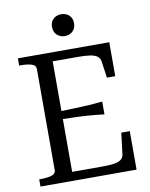

<svg xmlns="http://www.w3.org/2000/svg" viewBox="-97 -977 820 1047"><g transform="rotate(-10 313.0 -453.0)"><path d="M573 -213V0H41V-40H50Q85 -40 109 -47Q133 -54 133 -76V-634Q133 -656 109 -663Q85 -670 50 -670H41V-710H547V-522H501L488 -613Q485 -632 471.5 -642.5Q458 -653 431.5 -657Q405 -661 362 -661H225V-49H387Q419 -49 442 -51Q465 -53 480 -58.5Q495 -64 503 -74Q511 -84 512 -99L526 -213ZM204 -385Q253 -387 295 -388Q337 -389 376 -391.5Q415 -394 453 -398V-327Q415 -332 376 -335Q337 -338 295 -339.5Q253 -341 204 -342ZM315 -785Q289 -785 271.5 -801.5Q254 -818 254 -846Q254 -874 271.5 -890Q289 -906 315 -906Q341 -906 358.5 -890Q376 -874 376 -846Q376 -818 358.5 -801.5Q341 -785 315 -785Z"/></g></svg>

Font: Roboto Serif 72pt
Style: Regular
Weight: 400
Designer: Greg Gazdowicz
Foundry: Commercial Type
Version: Version 1.008